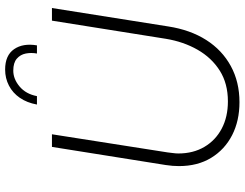

<svg xmlns="http://www.w3.org/2000/svg" viewBox="-120 -798 931 730"><g transform="rotate(-90 345.0 -432.5)"><path d="M322 13Q251 13 196.5 -15Q142 -43 110.5 -94.5Q79 -146 79 -217Q79 -229 80 -241.5Q81 -254 83 -267L152 -700H200L131 -260Q130 -250 128.5 -239.5Q127 -229 127 -219Q127 -163 152 -120.5Q177 -78 221.5 -54.5Q266 -31 325 -31Q393 -31 442 -62Q491 -93 521.5 -146.5Q552 -200 563 -267L632 -700H680L610 -258Q597 -174 558.5 -113.5Q520 -53 459.5 -20Q399 13 322 13ZM313 -757Q320 -795 338.5 -822Q357 -849 385 -863.5Q413 -878 446 -878Q500 -878 523.5 -844Q547 -810 538 -757H507Q511 -779 507 -799.5Q503 -820 487.5 -833.5Q472 -847 442 -847Q410 -847 381.5 -823Q353 -799 345 -757Z"/></g></svg>

Font: MuseoModerno Thin ExtraLight
Style: Italic
Weight: 250
Italic angle: -9°
Version: Version 1.003